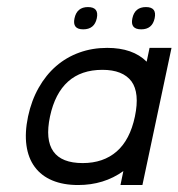

<svg xmlns="http://www.w3.org/2000/svg" viewBox="-20 -531 512 551"><path d="M472.2 -393.6 388.7 0H325.7L334 -40Q278.3 0 204.1 0Q161.6 0 130.1 -13.2Q98.6 -26.4 79.8 -51.8Q61 -77.1 55.9 -113.8Q50.8 -150.4 60.5 -196.8Q70.3 -242.7 91.1 -279.3Q111.8 -315.9 141.1 -341.3Q170.4 -366.7 207.5 -380.1Q244.6 -393.6 287.6 -393.6Q361.3 -393.6 400.9 -354L409.2 -393.6ZM357.4 -297.4Q332.5 -330.6 273.9 -330.6Q212.9 -330.6 175.3 -296.9Q137.7 -263.2 123.5 -196.8Q109.4 -129.9 133.1 -96.4Q156.7 -63 217.3 -63Q276.4 -63 314.7 -96.2Q353 -129.4 367.2 -196.8Q381.3 -264.2 357.4 -297.4ZM232.4 -510.7Q264.6 -510.7 257.8 -478.5Q251 -446.8 218.8 -446.8Q187 -446.8 193.8 -478.5Q200.7 -510.7 232.4 -510.7ZM398.9 -510.7Q430.7 -510.7 423.8 -478.5Q417 -446.8 385.3 -446.8Q353 -446.8 359.9 -478.5Q366.7 -510.7 398.9 -510.7Z"/></svg>

Font: Fibel Nord
Style: Italic
Weight: 400
Designer: Peter Wiegel
Foundry: Peter Wioegel
Version: Version 000.000